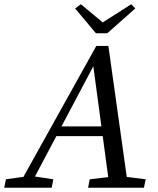

<svg xmlns="http://www.w3.org/2000/svg" viewBox="-49 -887 745 907"><path d="M-29 0H195L203 -40L104 -55H86L-21 -40L-29 0ZM33 0H88L403 -595H389L469 0H557L463 -670H406L33 0ZM195 -244H481L494 -290H209L195 -244ZM367 0H631L639 -40L520 -55H502L375 -40L367 0ZM333 -867 306 -847 404 -730H458L590 -847L571 -867L400 -758H464L333 -867Z"/></svg>

Font: Source Serif Variable
Style: Italic
Weight: 389
Italic angle: -12°
Designer: Frank Grießhammer
Foundry: Adobe Systems Incorporated
Version: Version 3.001;hotconv 1.0.111;makeotfexe 2.5.65597